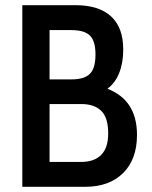

<svg xmlns="http://www.w3.org/2000/svg" viewBox="-20 -720 585 740"><path d="M508 -200Q508 -106 454.5 -53Q401 0 308 0H66V-700H271Q361 -700 408 -657Q455 -614 455 -529Q455 -478 439.5 -439Q424 -400 394 -378Q508 -334 508 -200ZM171 -414H255Q305 -414 326.5 -435.5Q348 -457 348 -510Q348 -562 326.5 -583Q305 -604 255 -604H171ZM397 -206Q397 -267 370 -293Q343 -319 294 -319H171V-96H294Q343 -96 370 -123Q397 -150 397 -206Z"/></svg>

Font: Cabin Condensed Medium
Style: Regular
Weight: 500
Width: 3
Version: Version 2.001